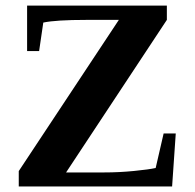

<svg xmlns="http://www.w3.org/2000/svg" viewBox="-20 -675 707 695"><path d="M47.9 -55.7 410.2 -603H293Q182.1 -603 136.7 -593.3L121.6 -490.2H78.1V-654.8H584V-603L219.2 -50.8H356Q411.6 -50.8 465.6 -56.2Q519.5 -61.5 543.5 -66.9L572.3 -191.9H616.2L603 0H47.9Z"/></svg>

Font: Liberation Serif
Style: Bold
Weight: 700
Designer: Steve Matteson
Foundry: Ascender Corporation
Version: Version 2.1.5